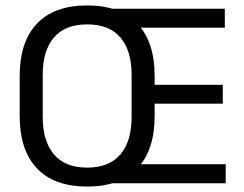

<svg xmlns="http://www.w3.org/2000/svg" viewBox="-20 -671 895 703"><path d="M299.1 12.1Q178.1 12.1 115.1 -54.7Q52.1 -121.6 52.1 -245.8V-393.5Q52.1 -517.4 115.1 -584.3Q178.1 -651.1 299.1 -651.1Q420.1 -651.1 483.1 -584.3Q546.2 -517.4 546.2 -393.5V-245.8Q546.2 -121.6 483.1 -54.7Q420.1 12.1 299.1 12.1ZM299.1 -57.3Q379.9 -57.3 420.9 -105.7Q461.9 -154.2 461.9 -242.7V-396.8Q461.9 -485.7 420.9 -533.7Q379.9 -581.7 299.1 -581.7Q218.4 -581.7 177.4 -533.7Q136.4 -485.7 136.4 -396.8V-242.7Q136.4 -154.2 177.4 -105.7Q218.4 -57.3 299.1 -57.3ZM806.4 0H378.2V-69.7H806.4ZM795.7 -291.5H473.1V-360.4H795.7ZM803.1 -569.7H377.6V-639H803.1Z"/></svg>

Font: Anek Devanagari Medium
Style: Regular
Weight: 500
Designer: Kailash Malviya (Devanagari) & Yesha Goshar (Latin)
Foundry: Ek Type
Version: Version 1.003